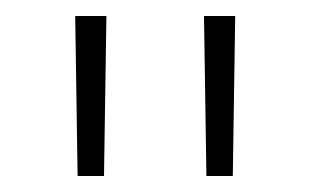

<svg xmlns="http://www.w3.org/2000/svg" viewBox="-20 -712 388 240"><path d="M113 -692H74L77 -492H110ZM274 -692H235L238 -492H271Z"/></svg>

Font: RazerF5 Thin
Style: Regular
Weight: 250
Foundry: Razer Inc.
Version: Version 2